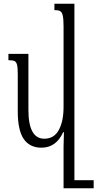

<svg xmlns="http://www.w3.org/2000/svg" viewBox="-20 -780 521 1027"><path d="M481 184V227H341H320V3Q320 -23 322 -73H318Q280 10 202 10Q139 10 107 -36.5Q75 -83 75 -185V-384Q75 -419 71 -434Q67 -449 57.5 -453.5Q48 -458 25 -458V-492H132V-192Q132 -38 217 -38Q269 -38 294.5 -84.5Q320 -131 320 -209V-639Q320 -679 315.5 -697.5Q311 -716 301 -721Q291 -726 271 -726V-760H378V184Z"/></svg>

Font: Noto Serif Armenian Light Cond
Style: Regular
Weight: 300
Width: 3
Designer: Monotype Design team
Foundry: Monotype Imaging Inc.
Version: Version 1.000